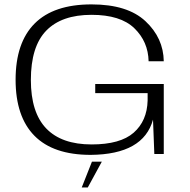

<svg xmlns="http://www.w3.org/2000/svg" viewBox="-20 -701 865 874"><path d="M393 4Q633 2 676.5 -156.5L682.5 0H725.5V-318.5H413.5V-277H652V-243.5Q649.5 -150.5 588.5 -97Q527.5 -43.5 397 -43.5Q260.5 -43.5 190.5 -116.2Q120.5 -189 120.5 -337Q120.5 -489.5 190.5 -561.5Q260.5 -633.5 396.5 -633.5Q528.5 -633.5 591.5 -572.5Q654.5 -511.5 656.5 -422H725.5Q724 -528 642.2 -604.5Q560.5 -681 396.5 -681Q224.5 -681 137.8 -594Q51 -507 51 -338Q51 -170 136.8 -83Q222.5 4 393 4ZM352 152.5H379.5L443.5 35H398.5Z"/></svg>

Font: Anybody Expanded Light
Style: Regular
Weight: 300
Width: 7
Version: Version 1.113;gftools[0.9.25]